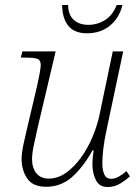

<svg xmlns="http://www.w3.org/2000/svg" viewBox="-20 -743 564 773"><path d="M413 10Q380 10 366 -18Q352 -46 352 -83Q352 -92 353 -104Q354 -116 357 -138H353Q312 -66 268 -28.5Q224 9 166 9Q112 9 89.5 -24.5Q67 -58 67 -102Q67 -127 74.5 -162Q82 -197 89 -226L130 -400Q135 -422 139.5 -446.5Q144 -471 144 -481Q144 -501 131 -506Q118 -511 83 -511H64L70 -536H204L132 -231Q125 -200 117 -162.5Q109 -125 109 -103Q109 -67 126.5 -45.5Q144 -24 176 -24Q213 -24 246 -47.5Q279 -71 306 -108.5Q333 -146 351.5 -189.5Q370 -233 379 -273L434 -536H476L409 -220Q400 -178 396 -144.5Q392 -111 392 -87Q392 -58 400 -40.5Q408 -23 427 -23Q442 -23 457.5 -31.5Q473 -40 489 -54L503 -33Q487 -18 464 -4Q441 10 413 10ZM330 -609Q280 -609 255.5 -638.5Q231 -668 230 -723H254Q255 -683 277 -663Q299 -643 336 -643Q372 -643 403 -662.5Q434 -682 450 -723H473Q461 -672 423.5 -640.5Q386 -609 330 -609Z"/></svg>

Font: Noto Serif ExtraLight
Style: Italic
Weight: 200
Italic angle: -12°
Designer: Monotype Design Team
Foundry: Monotype Imaging Inc.
Version: Version 2.014; ttfautohint (v1.8.4.7-5d5b)